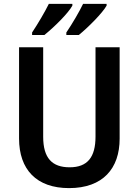

<svg xmlns="http://www.w3.org/2000/svg" viewBox="-20 -957 713 987"><path d="M528 -928V-937H407C389 -899 351 -834 321 -790V-777H385C431 -814 507 -890 528 -928ZM352 -928V-937H231C212 -898 175 -835 145 -790V-777H208C257 -816 331 -889 352 -928ZM595 -244V-714H471V-255C471 -149 430 -97 338 -97C248 -97 202 -144 202 -254V-714H78V-245C78 -85 168 10 335 10C509 10 595 -91 595 -244Z"/></svg>

Font: Noto Sans Myanmar SemiCondensed SemiBold
Style: Regular
Weight: 600
Width: 4
Designer: Monotype Design Team
Foundry: Monotype Imaging Inc.
Version: Version 2.107